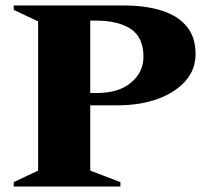

<svg xmlns="http://www.w3.org/2000/svg" viewBox="-20 -680 753 700"><path d="M30 0V-16L119 -58V-602L30 -644V-660H432Q510 -660 569 -641.5Q628 -623 660.5 -584Q693 -545 693 -483Q693 -426 655.5 -384Q618 -342 554 -319Q490 -296 408 -296H309V-58L419 -16V0ZM309 -605V-341H334Q413 -341 458 -379Q503 -417 503 -473Q503 -543 457.5 -574Q412 -605 327 -605Z"/></svg>

Font: Spectral SC ExtraBold
Style: Regular
Weight: 800
Designer: Jean-Baptiste Levee
Foundry: Production Type
Version: Version 2.001